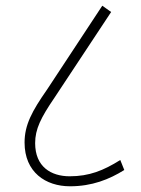

<svg xmlns="http://www.w3.org/2000/svg" viewBox="-20 -652 493 672"><path d="M225 0C302 0 362 -24 415 -57L401 -92C342 -55 292 -35 224 -35C159 -35 103 -68 103 -151C103 -200 123 -240 170 -309L369 -610L338 -632L145 -339C92 -263 66 -215 66 -153C66 -49 140 0 225 0Z"/></svg>

Font: Noto Sans Condensed ExtraLight
Style: Regular
Weight: 200
Width: 3
Designer: Monotype Design Team
Foundry: Monotype Imaging Inc.
Version: Version 2.013